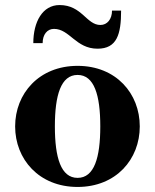

<svg xmlns="http://www.w3.org/2000/svg" viewBox="-20 -731 614 761"><path d="M194 -616.5C256 -616.5 280.5 -538 366.5 -538C443.5 -538 460 -595 460 -689H424C424 -655 405 -632 378 -632C322.5 -632 305 -711 216 -711C149 -711 112 -645 112 -560H149C149 -594 167 -616.5 194 -616.5ZM40 -230C40 -100 134.5 10 287.5 10C440.5 10 534 -100 534 -230C534 -360 440.5 -470 287.5 -470C134.5 -470 40 -360 40 -230ZM197.5 -230C197.5 -354 221.5 -434 287.5 -434C353.5 -434 377.5 -354 377.5 -230C377.5 -106 353.5 -26 287.5 -26C221.5 -26 197.5 -106 197.5 -230Z"/></svg>

Font: Bodoni* 06
Style: Bold
Weight: 700
Version: Version 2.2